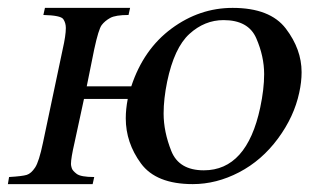

<svg xmlns="http://www.w3.org/2000/svg" viewBox="-21 -467 788 487"><path d="M303 -216H192L168 -105Q159 -66 159 -51Q159 -47 161 -40.5Q163 -34 173.5 -26Q184 -18 218 -18L214 0H-1L2 -18Q36 -20 47 -23.5Q58 -27 68 -42Q78 -57 88 -105L138 -342Q146 -377 146 -396Q146 -409 139.5 -418.5Q133 -428 89 -429L93 -447H309L305 -429Q272 -429 258.5 -421.5Q245 -414 237 -403.5Q229 -393 218 -342L199 -248H312Q343 -342 414 -394.5Q485 -447 569 -447Q664 -447 704 -394.5Q744 -342 744 -284Q744 -259 738 -232Q725 -171 684 -115.5Q643 -60 585.5 -30Q528 0 468 0Q375 0 336.5 -52.5Q298 -105 298 -167Q298 -190 303 -216ZM546 -416Q498 -416 459.5 -381Q421 -346 403 -260Q394 -216 394 -179Q394 -133 413.5 -84Q433 -35 496 -35Q605 -35 639 -194Q649 -241 649 -279Q649 -324 629 -370Q609 -416 546 -416Z"/></svg>

Font: New Athena Unicode
Style: Italic
Weight: 400
Designer: J. Rusten 1997; rev. by R. Hancock 2001, 2002, rev. by D. Mastronarde 2002-2019
Foundry: Society for Classical Studies (formerly American Philological Association)
Version: Version 5.008